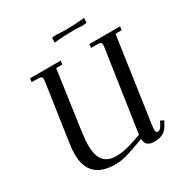

<svg xmlns="http://www.w3.org/2000/svg" viewBox="-195 -1004 1109 1162"><g transform="rotate(-30 359.5 -423.5)"><path d="M86.9 -676.8 89.8 -702.1H304.2L300.8 -676.8H257.8L198.2 -254.9Q191.9 -208 191.9 -179.2Q191.9 -99.1 221.4 -66.2Q251 -33.2 305.2 -33.2Q327.6 -33.2 346.4 -35.4Q365.2 -37.6 403.1 -47.9Q440.9 -58.1 490.2 -77.1L573.2 -637.2Q575.2 -650.9 575.2 -655.8Q575.2 -668.5 568.4 -672.6Q561.5 -676.8 543 -676.8H502L504.9 -702.1H719.2L715.8 -676.8H672.9L589.8 -104Q585 -68.8 585 -58.1Q585 -35.2 598.1 -35.2Q616.7 -35.2 631.8 -64.9L643.1 -86.9L666 -76.2L654.8 -54.2Q636.7 -19 611.1 -6.1Q585.4 6.8 551.8 6.8Q488.8 6.8 488.8 -48.8Q411.1 -18.6 364.5 -5.4Q317.9 7.8 279.8 7.8Q94.2 7.8 94.2 -168Q94.2 -203.1 99.1 -232.9L158.2 -637.2Q160.2 -650.9 160.2 -655.8Q160.2 -668.5 153.3 -672.6Q146.5 -676.8 127.9 -676.8ZM327.1 -814.9 328.1 -842.8 329.1 -848.1 356 -851.1Q382.8 -848.1 423.8 -848.1Q489.3 -848.1 556.2 -855L554.2 -827.1L553.2 -821.8L525.9 -818.8Q499 -821.8 459 -821.8Q393.6 -821.8 327.1 -814.9Z"/></g></svg>

Font: Dihjauti S
Style: Bold Italic
Weight: 700
Italic angle: -9°
Designer: T. Christopher White
Version: Version 3.0.0